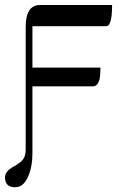

<svg xmlns="http://www.w3.org/2000/svg" viewBox="-31 -452 496 779"><path d="M-10.7 268.1Q-10.7 242.7 22.9 224.6Q50.3 210 61.8 195.6Q73.2 181.2 73.2 153.8V-341.8Q73.2 -431.6 130.9 -431.6H423.8Q423.8 -345.7 399.9 -345.7H100.6V-177.7H376.5Q376.5 -154.8 374.5 -139.6Q372.6 -124.5 365.5 -113Q358.4 -101.6 345.7 -101.6H100.6V170.9Q100.6 225.6 82 266.6Q63.5 307.6 30.8 307.6Q-10.7 307.6 -10.7 268.1Z"/></svg>

Font: Theano Didot
Style: Regular
Weight: 400
Designer: Alexey Kryukov
Version: Version 2.0